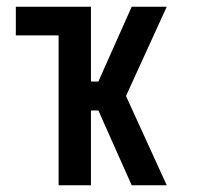

<svg xmlns="http://www.w3.org/2000/svg" viewBox="-20 -550 590 570"><path d="M475 0H371L272 -222H250V0H154V-445H27V-530H250V-308H272L371 -530H475L354 -265Z"/></svg>

Font: Lode Dark
Style: Bold
Weight: 700
Monospace: yes
Designer: Belleve Invis
Foundry: Belleve Invis
Version: Version 29.2.0; ttfautohint (v1.8.3)